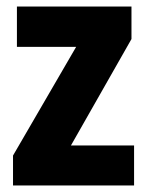

<svg xmlns="http://www.w3.org/2000/svg" viewBox="-20 -570 453 590"><path d="M392 0H20V-92L214 -426H32V-550H384V-450L198 -123H392Z"/></svg>

Font: Noto Sans Thai Cond ExtBd
Style: Regular
Weight: 800
Width: 3
Designer: Monotype Design Team
Foundry: Monotype Imaging Inc.
Version: Version 2.002; ttfautohint (v1.8.4.7-5d5b)